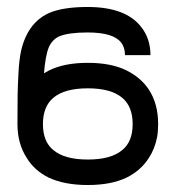

<svg xmlns="http://www.w3.org/2000/svg" viewBox="-20 -530 503 550"><path d="M342 -21Q383 -41 406 -77Q423 -102 430 -137Q433 -153 433 -175Q433 -233 406 -274Q383 -308 343 -328Q299 -350 231.5 -350Q164 -350 120 -328Q113 -324 106 -320Q110 -371 120 -395Q130 -417 150 -426Q177 -437 231 -437Q305 -437 327 -408Q338 -394 338 -372H411Q411 -419 385 -452Q341 -510 231 -510Q161 -510 121 -493Q76 -473 54 -425Q45 -406 40 -382.5Q35 -359 33 -322.5Q31 -286 30.5 -259Q30 -232 30 -175Q30 -118 57 -77Q79 -41 120 -21Q165 0 231.5 0Q298 0 342 -21ZM330 -250Q360 -225 360 -174.5Q360 -124 330 -100Q298 -73 231.5 -73Q165 -73 133 -100Q103 -124 103 -174.5Q103 -225 133 -250Q165 -277 231.5 -277Q298 -277 330 -250Z"/></svg>

Font: Venice Serif Bold
Style: Regular
Weight: 700
Designer: Bruno Pierini
Foundry: Unio | Creative Solutions
Version: Version 1.000;PS 001.000;hotconv 1.0.70;makeotf.lib2.5.58329